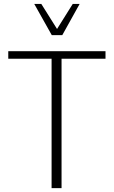

<svg xmlns="http://www.w3.org/2000/svg" viewBox="-20 -976 590 996"><path d="M247.6 0V-671.4H22.9V-710.4H527.3V-671.4H299.3V0ZM248.5 -793.9 157.7 -955.6H194.3L275.9 -825.7L357.4 -955.6H393.1L303.2 -793.9Z"/></svg>

Font: Comme Thin
Style: Regular
Weight: 250
Version: Version 1.000;gftools[0.9.27]